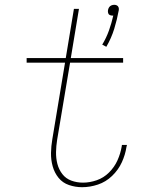

<svg xmlns="http://www.w3.org/2000/svg" viewBox="-20 -772 616 800"><path d="M423 -577Q444 -613 456 -652Q468 -691 475 -730Q476 -736 474 -741.5Q472 -747 467 -749.5Q462 -752 456 -752Q450 -752 444 -749.5Q438 -747 434.5 -741.5Q431 -736 430 -730Q429 -724 430.5 -718Q432 -712 437 -709.5Q442 -707 449 -707Q450 -707 452 -707Q445 -676 434 -645Q423 -614 406 -586ZM322 8Q355 8 388 -3Q421 -14 447 -39Q473 -64 487.5 -95.5Q502 -127 507 -160L509 -168H488Q487 -165 487 -161Q482 -132 469.5 -104Q457 -76 434.5 -53.5Q412 -31 383 -21Q354 -11 326 -11Q300 -11 277 -19.5Q254 -28 239.5 -47Q225 -66 219 -89.5Q213 -113 213.5 -138.5Q214 -164 218 -189L272 -511H493V-530H275L309 -735H288L254 -530H91V-511H251L198 -192Q193 -163 192.5 -134.5Q192 -106 199.5 -79Q207 -52 224 -31Q241 -10 267.5 -1Q294 8 322 8Z"/></svg>

Font: Iosevka Sparkle Thin Oblique
Style: Regular
Weight: 100
Italic angle: -9°
Designer: Belleve Invis
Foundry: Belleve Invis
Version: Version 4.5.0; ttfautohint (v1.8.3)